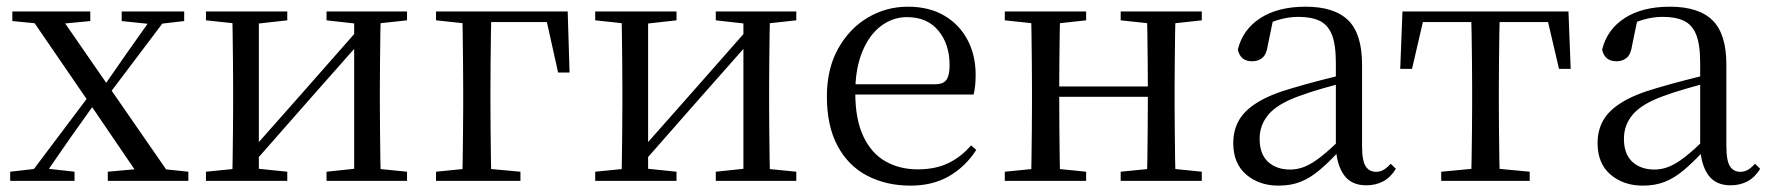

<svg xmlns="http://www.w3.org/2000/svg" viewBox="-20 -551 5393 585"><path d="M11 0V-27.8L98.4 -37.8H118.2L207.1 -27.8V0ZM56.2 0 269.9 -284.1 291.1 -264.1H289L195.4 -132.5L103.6 0ZM308.4 0V-27.8L428.6 -38.6H450.7L553.9 -27.8V0ZM295.2 -241.4 275.4 -262.6H278.5L366.9 -389.8L456.1 -516H502.4ZM413.7 0 252.9 -236.1 61 -516H153.4L310.5 -288.7L510.3 0ZM17.6 -486.8V-516H255.1V-486.8L152.8 -477.1H117.9ZM350.8 -486.8V-516H541.2V-486.8L459.9 -477.4H441.1Z M607.5 0V-27.8L715.7 -38.6H750.3L855.3 -27.8V0ZM974.9 0V-27.8L1077.6 -38.6H1112L1220.2 -27.8V0ZM687.1 0Q688.3 -24.4 688.8 -65.3Q689.3 -106.3 689.8 -150.3Q690.3 -194.3 690.3 -228.5V-288.3Q690.3 -321.7 689.8 -365.7Q689.3 -409.7 688.8 -450.7Q688.3 -491.8 687.1 -516H768.7V0ZM746.1 -46.9 710.9 -65.8H722.3L899.2 -265.6L1080 -470.9L1113.7 -451H1102.4L924.1 -249.4ZM1059.1 0V-516H1140.4Q1139.4 -491.8 1138.9 -450.7Q1138.4 -409.7 1137.9 -365.7Q1137.4 -321.7 1137.4 -288.3V-228.5Q1137.4 -194.3 1137.9 -150.3Q1138.4 -106.3 1138.9 -65.3Q1139.4 -24.4 1140.4 0ZM607.5 -489.1V-516H855.3V-489.1L751.1 -477.4H716.7ZM974.9 -489.1V-516H1220.2V-489.1L1112.8 -477.4H1078.4Z M1388.1 0Q1389.3 -24.4 1389.8 -65.3Q1390.3 -106.3 1390.8 -150.3Q1391.3 -194.3 1391.3 -228.5V-280Q1391.3 -317.7 1390.8 -363.2Q1390.3 -408.7 1389.8 -450.2Q1389.3 -491.8 1388.1 -516H1477.3Q1476.3 -491.8 1475.8 -450.2Q1475.3 -408.7 1474.8 -363.2Q1474.3 -317.7 1474.3 -280V-228.5Q1474.3 -194.3 1474.8 -150.3Q1475.3 -106.3 1475.8 -65.3Q1476.3 -24.4 1477.3 0ZM1432 -483.7V-516H1709.7L1715.4 -329.9H1680.5L1640.3 -510.7L1672.3 -483.7ZM1308.5 0V-27.8L1415.9 -38.6H1447.9L1565.7 -27.8V0ZM1308.5 -489.1V-516H1432V-477.4H1417.7Z M1793.5 0V-27.8L1901.7 -38.6H1936.3L2041.3 -27.8V0ZM2160.9 0V-27.8L2263.6 -38.6H2298L2406.2 -27.8V0ZM1873.1 0Q1874.3 -24.4 1874.8 -65.3Q1875.3 -106.3 1875.8 -150.3Q1876.3 -194.3 1876.3 -228.5V-288.3Q1876.3 -321.7 1875.8 -365.7Q1875.3 -409.7 1874.8 -450.7Q1874.3 -491.8 1873.1 -516H1954.7V0ZM1932.1 -46.9 1896.9 -65.8H1908.3L2085.2 -265.6L2266 -470.9L2299.7 -451H2288.4L2110.1 -249.4ZM2245.1 0V-516H2326.4Q2325.4 -491.8 2324.9 -450.7Q2324.4 -409.7 2323.9 -365.7Q2323.4 -321.7 2323.4 -288.3V-228.5Q2323.4 -194.3 2323.9 -150.3Q2324.4 -106.3 2324.9 -65.3Q2325.4 -24.4 2326.4 0ZM1793.5 -489.1V-516H2041.3V-489.1L1937.1 -477.4H1902.7ZM2160.9 -489.1V-516H2406.2V-489.1L2298.8 -477.4H2264.4Z M2754.3 14.6Q2680.5 14.6 2622.6 -15.4Q2564.7 -45.5 2532.1 -106.2Q2499.4 -167 2499.4 -256.8Q2499.4 -341.1 2533.5 -402.5Q2567.6 -463.8 2623.8 -497.2Q2680 -530.6 2745.9 -530.6Q2811.2 -530.6 2857.4 -503.3Q2903.6 -475.9 2928.1 -429.2Q2952.7 -382.4 2952.7 -323.2Q2952.7 -286.8 2946.4 -262.9H2537.6V-294.2H2828.3Q2854.6 -294.2 2864 -308.2Q2873.3 -322.1 2873.3 -352.3Q2873.3 -416.2 2839.2 -457.5Q2805.2 -498.8 2743.6 -498.8Q2699.8 -498.8 2664 -471.6Q2628.1 -444.5 2607 -392.8Q2585.9 -341.2 2585.9 -268.7Q2585.9 -188 2610.4 -135.9Q2634.9 -83.8 2677.9 -59.4Q2721 -35 2776.5 -35Q2829.5 -35 2868.8 -53.7Q2908.2 -72.3 2938.7 -108.1L2954.6 -94.3Q2922 -43.5 2872 -14.4Q2822 14.6 2754.3 14.6Z M3121.1 0Q3122.3 -24.4 3122.8 -65.4Q3123.3 -106.3 3123.8 -150.3Q3124.3 -194.3 3124.3 -228.5V-288.3Q3124.3 -321.7 3123.8 -365.7Q3123.3 -409.8 3122.8 -450.8Q3122.3 -491.8 3121.1 -516H3210.3Q3209.3 -491.7 3208.8 -450.1Q3208.3 -408.6 3207.8 -363Q3207.3 -317.5 3207.3 -279.8V-260.2Q3207.3 -210.2 3207.8 -159.3Q3208.3 -108.5 3208.8 -66.4Q3209.3 -24.3 3210.3 0ZM3473.4 0Q3475.4 -24.3 3475.9 -66.4Q3476.4 -108.5 3476.9 -159.3Q3477.4 -210.2 3477.4 -260.2V-279.8Q3477.4 -317.4 3476.9 -363.1Q3476.4 -408.7 3475.9 -450.2Q3475.4 -491.7 3473.4 -516H3561.9Q3560.9 -491.7 3560.4 -450.7Q3559.9 -409.7 3559.4 -365.7Q3558.9 -321.7 3558.9 -288.3V-228.5Q3558.9 -194.3 3559.4 -150.3Q3559.9 -106.3 3560.4 -65.4Q3560.9 -24.4 3561.9 0ZM3041.5 0V-27.8L3150.7 -38.6H3182.7L3289.3 -27.8V0ZM3041.5 -489.1V-516H3289.3V-489.1L3182.7 -477.4H3150.7ZM3394.6 0V-27.8L3502.8 -38.6H3535.8L3641.7 -27.8V0ZM3394.6 -489.1V-516H3641.7V-489.1L3535.8 -477.4H3502.8ZM3165 -256V-287.5H3517.9V-256Z M3875.7 14.6Q3816.5 14.6 3777.1 -19.1Q3737.6 -52.8 3737.6 -115.1Q3737.6 -153.9 3754.8 -184.3Q3771.9 -214.6 3811.4 -239Q3850.9 -263.5 3916.9 -282.3Q3958.8 -294.9 4004.8 -306.7Q4050.8 -318.5 4090.8 -327.7V-303.3Q4050.8 -293.3 4009.7 -281.5Q3968.6 -269.7 3934.6 -257Q3871.3 -233.6 3844.6 -201.7Q3817.9 -169.7 3817.9 -128.2Q3817.9 -81.6 3843.5 -58Q3869.2 -34.4 3911.1 -34.4Q3933.6 -34.4 3955.6 -43.3Q3977.6 -52.2 4005.7 -74.2Q4033.7 -96.3 4071.8 -134.4L4080.5 -87.1H4056.9Q4025.7 -53.7 3998.5 -31.1Q3971.2 -8.4 3942.1 3.1Q3913 14.6 3875.7 14.6ZM4142.8 13.6Q4098.1 13.6 4075.8 -16.6Q4053.5 -46.7 4050.2 -99.7V-103.3V-359Q4050.2 -415 4038.1 -445.3Q4025.9 -475.6 4000.7 -487.6Q3975.6 -499.6 3936 -499.6Q3907.3 -499.6 3878.1 -491.4Q3848.9 -483.2 3815.7 -464.7L3859.2 -491.9L3842.8 -412.7Q3839.2 -386 3826.7 -375.2Q3814.1 -364.3 3795.4 -364.3Q3759.2 -364.3 3751.5 -399.7Q3766.4 -461 3820.1 -495.8Q3873.8 -530.6 3958.2 -530.6Q4045.5 -530.6 4087.8 -489.2Q4130 -447.8 4130 -354.6V-107.7Q4130 -60.8 4141.1 -44.2Q4152.1 -27.5 4172.4 -27.5Q4185 -27.5 4195 -33.2Q4205 -38.8 4217.4 -52.1L4233.1 -36.7Q4217.2 -10.7 4194.6 1.4Q4172 13.6 4142.8 13.6Z M4246.3 -341.2 4253.1 -516H4758.9L4765.7 -341.2H4730.1L4689.8 -513.4L4732.2 -483.7H4279.7L4322.2 -513.4L4282.3 -341.2ZM4371.2 0V-27.8L4485.9 -38.6H4526.3L4640.8 -27.8V0ZM4462.2 0Q4463.2 -24.4 4463.8 -65.3Q4464.4 -106.3 4464.9 -150.3Q4465.4 -194.3 4465.4 -228.5V-288.3Q4465.4 -321.7 4464.9 -365.7Q4464.4 -409.7 4463.8 -450.7Q4463.2 -491.8 4462.2 -516H4549.8Q4548.8 -491.8 4548.3 -450.7Q4547.8 -409.7 4547.3 -365.7Q4546.8 -321.7 4546.8 -288.3V-228.5Q4546.8 -194.3 4547.3 -150.3Q4547.8 -106.3 4548.3 -65.3Q4548.8 -24.4 4549.8 0Z M4985.7 14.6Q4926.5 14.6 4887.1 -19.1Q4847.6 -52.8 4847.6 -115.1Q4847.6 -153.9 4864.8 -184.3Q4881.9 -214.6 4921.4 -239Q4960.9 -263.5 5026.9 -282.3Q5068.8 -294.9 5114.8 -306.7Q5160.8 -318.5 5200.8 -327.7V-303.3Q5160.8 -293.3 5119.7 -281.5Q5078.6 -269.7 5044.6 -257Q4981.3 -233.6 4954.6 -201.7Q4927.9 -169.7 4927.9 -128.2Q4927.9 -81.6 4953.5 -58Q4979.2 -34.4 5021.1 -34.4Q5043.6 -34.4 5065.6 -43.3Q5087.6 -52.2 5115.7 -74.2Q5143.7 -96.3 5181.8 -134.4L5190.5 -87.1H5166.9Q5135.7 -53.7 5108.5 -31.1Q5081.2 -8.4 5052.1 3.1Q5023 14.6 4985.7 14.6ZM5252.8 13.6Q5208.1 13.6 5185.8 -16.6Q5163.5 -46.7 5160.2 -99.7V-103.3V-359Q5160.2 -415 5148.1 -445.3Q5135.9 -475.6 5110.7 -487.6Q5085.6 -499.6 5046 -499.6Q5017.3 -499.6 4988.1 -491.4Q4958.9 -483.2 4925.7 -464.7L4969.2 -491.9L4952.8 -412.7Q4949.2 -386 4936.7 -375.2Q4924.1 -364.3 4905.4 -364.3Q4869.2 -364.3 4861.5 -399.7Q4876.4 -461 4930.1 -495.8Q4983.8 -530.6 5068.2 -530.6Q5155.5 -530.6 5197.8 -489.2Q5240 -447.8 5240 -354.6V-107.7Q5240 -60.8 5251.1 -44.2Q5262.1 -27.5 5282.4 -27.5Q5295 -27.5 5305 -33.2Q5315 -38.8 5327.4 -52.1L5343.1 -36.7Q5327.2 -10.7 5304.6 1.4Q5282 13.6 5252.8 13.6Z"/></svg>

Font: Noto Serif SC
Style: Regular
Weight: 200
Designer: Ryoko NISHIZUKA 西塚涼子 (kana & ideographs); Frank Grießhammer (Latin, Greek & Cyrillic); Wenlong ZHANG 张文龙 (bopomofo); San
Foundry: Adobe
Version: Version 2.001;hotconv 1.1.0;makeotfexe 2.6.0